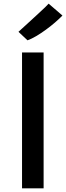

<svg xmlns="http://www.w3.org/2000/svg" viewBox="-20 -1030 362 1050"><path d="M100.5 0V-743H218.5V0ZM130.5 -809.5 81 -856Q82.5 -857.5 98.5 -872Q115.5 -887.5 139.5 -909.5Q163.5 -931.5 187.8 -953.8Q212 -976 228.5 -992Q245 -1008 246 -1010L321.5 -945Q304.5 -927.5 280.8 -907Q257 -886.5 230.2 -867Q203.5 -847.5 177.5 -832.2Q151.5 -817 130.5 -809.5Z"/></svg>

Font: Koeln Type Sans
Style: Regular
Weight: 400
Designer: Eben Sorkin
Foundry: Eben Sorkin
Version: Version 2.001